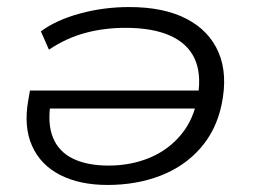

<svg xmlns="http://www.w3.org/2000/svg" viewBox="-20 -517 722 545"><path d="M285 8Q206 8 150.5 -20.5Q95 -49 71 -103Q47 -157 60 -231L65 -260H565L558 -209H97L124 -227Q114 -166 130.5 -126Q147 -86 187.5 -66.5Q228 -47 288 -47Q352 -47 405.5 -69.5Q459 -92 495 -136Q531 -180 541 -243L542 -246Q552 -309 532 -351.5Q512 -394 462.5 -416Q413 -438 336 -438Q276 -438 222 -423.5Q168 -409 119 -376L96 -428Q139 -460 206.5 -478.5Q274 -497 347 -497Q445 -497 509.5 -463.5Q574 -430 600.5 -368Q627 -306 609 -220Q594 -148 549 -96.5Q504 -45 436 -18.5Q368 8 285 8Z"/></svg>

Font: Nunito Sans 10pt Expanded Light
Style: Italic
Weight: 300
Width: 7
Italic angle: -9°
Designer: Vernon Adams
Foundry: Vernon Adams
Version: Version 3.101;gftools[0.9.27]